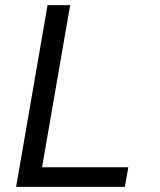

<svg xmlns="http://www.w3.org/2000/svg" viewBox="-20 -731 627 751"><path d="M144.5 -76.7H481.9L468.3 0H43L166 -710.9H254.4Z"/></svg>

Font: Roboto Mono
Style: Italic
Weight: 400
Designer: Google
Version: Version 2.000985; 2015; ttfautohint (v1.3)